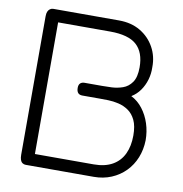

<svg xmlns="http://www.w3.org/2000/svg" viewBox="-79 -761 806 846"><g transform="rotate(10 324.0 -338.0)"><path d="M91 11Q83 11 76.5 6.5Q70 2 67 -7Q64 -16 64 -29V-649Q64 -662 67.5 -670Q71 -678 77.5 -682.5Q84 -687 92 -687H386Q441 -687 481.5 -663Q522 -639 544.5 -598.5Q567 -558 566 -509Q567 -480 559 -453Q551 -426 535.5 -404Q520 -382 497 -368Q527 -353 548.5 -325Q570 -297 581.5 -261.5Q593 -226 593 -187Q592 -145 577.5 -109Q563 -73 536.5 -46Q510 -19 474 -4Q438 11 396 11ZM123 -43H386Q436 -43 469.5 -62Q503 -81 519.5 -116Q536 -151 536 -198Q536 -241 523.5 -267Q511 -293 490.5 -307Q470 -321 446 -326.5Q422 -332 400 -332.5Q378 -333 362 -333H284Q271 -333 264.5 -340.5Q258 -348 258 -363Q258 -377 265 -383.5Q272 -390 284 -390H362Q380 -390 405 -391Q430 -392 454.5 -400.5Q479 -409 495 -432Q511 -455 511 -499Q511 -566 474.5 -599Q438 -632 356 -632H123Z"/></g></svg>

Font: Fredoka Light Light
Style: Regular
Weight: 300
Version: Version 2.001